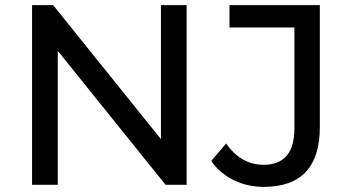

<svg xmlns="http://www.w3.org/2000/svg" viewBox="-20 -720 1365 748"><path d="M187 -700 607 -178V-700H707V0H625L205 -522V0H105V-700ZM874 -613V-700H1226V-225Q1226 8 1007 8Q944 8 890 -18.5Q836 -45 803 -93L861 -161Q919 -78 1007 -78Q1127 -78 1127 -220V-613Z"/></svg>

Font: false
Style: Regular
Weight: 500
Designer: Julieta Ulanovsky
Foundry: Julieta Ulanovsky
Version: Version 7.222;hotconv 1.0.109;makeotfexe 2.5.65596